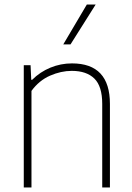

<svg xmlns="http://www.w3.org/2000/svg" viewBox="-20 -828 584 848"><path d="M85 -540H115L118 -475.5H122Q157 -510.5 202.5 -529.2Q248 -548 298 -548Q465.5 -548 465.5 -369V0H431.5V-369Q431.5 -447 396.8 -481Q362 -515 297 -515Q249.5 -515 201 -493.8Q152.5 -472.5 119 -426.5V0H85ZM259.5 -632 363.5 -808H402.5L291.5 -632Z"/></svg>

Font: Encode Sans Thin
Style: Regular
Weight: 250
Designer: Multiple Designers
Foundry: Impallari Type
Version: Version 2.000